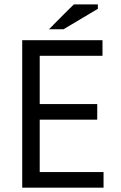

<svg xmlns="http://www.w3.org/2000/svg" viewBox="-20 -870 563 890"><path d="M83 0Q176.8 0 460 0Q460 -17.6 460 -72.3Q385.7 -72.3 164.1 -72.3Q164.1 -132.8 164.1 -315.4Q230.5 -315.4 430.7 -315.4Q430.7 -334 430.7 -387.7Q364.3 -387.7 164.1 -387.7Q164.1 -443.4 164.1 -611.3Q236.3 -611.3 455.1 -611.3Q455.1 -628.9 455.1 -683.6Q362.3 -683.6 83 -683.6Q83 -512.7 83 0ZM207 -734.4Q223.6 -734.4 274.4 -734.4Q314.5 -757.8 433.6 -829.1Q433.6 -834 433.6 -849.6Q406.2 -849.6 322.3 -849.6Q293 -821.3 207 -734.4Z"/></svg>

Font: Aptus Gothic JP
Style: Medium
Weight: 400
Designer: Fuminori Ogawa / Motoya
Version: Version 1